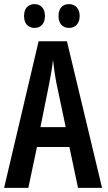

<svg xmlns="http://www.w3.org/2000/svg" viewBox="-20 -915 526 935"><path d="M97 -837C97 -798 119 -779 148 -779C178 -779 199 -799 199 -837C199 -874 178 -895 148 -895C119 -895 97 -876 97 -837ZM265 -837C265 -799 286 -779 316 -779C346 -779 368 -799 368 -837C368 -874 346 -895 316 -895C286 -895 265 -876 265 -837ZM360 0H477L306 -714H168L0 0H118L160 -199H318ZM300 -296H177L220 -510C228 -551 235 -591 238 -624C242 -590 247 -551 255 -509Z"/></svg>

Font: Noto Sans Display Condensed Medium
Style: Regular
Weight: 500
Width: 3
Designer: Monotype Design Team
Foundry: Monotype Imaging Inc.
Version: Version 1.900